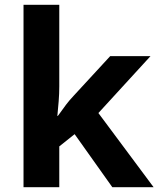

<svg xmlns="http://www.w3.org/2000/svg" viewBox="-20 -780 660 800"><path d="M78 -760H227V-420Q227 -389 224.5 -358.5Q222 -328 219 -297H221Q225 -303 227 -305Q241 -325 255 -343.5Q269 -362 286 -380L439 -546H607L390 -309L620 0H448L291 -221L227 -170V0H78Z"/></svg>

Font: BC Sans
Style: Bold
Weight: 700
Designer: Monotype Design Team
Province of B.C.
Foundry: Monotype Imaging Inc.
Version: Version 2.000;GOOG;noto-source:20170915:90ef993387c0